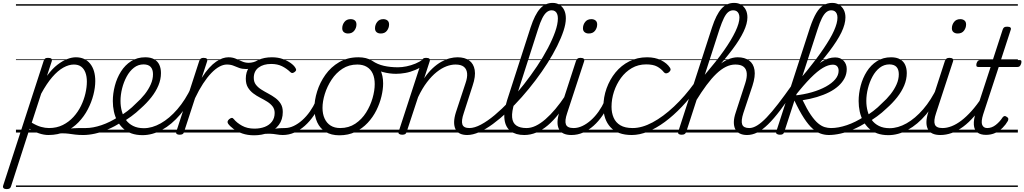

<svg xmlns="http://www.w3.org/2000/svg" viewBox="-110 -914 7063 1324"><path d="M462 17Q431 17 408 14Q385 11 363 8Q341 5 315.5 5.5Q290 6 255 12L280 -10Q319 -19 346.5 -23.5Q374 -28 395.5 -29.5Q417 -31 436.5 -31Q456 -31 477 -31Q486 -31 489.5 -23.5Q493 -16 491 -7Q489 2 481.5 9.5Q474 17 462 17ZM-65 390Q-79 390 -85.5 383.5Q-92 377 -88 365L191 -494Q195 -506 201 -510.5Q207 -515 221 -515Q238 -515 244 -509.5Q250 -504 247 -492L214 -391Q250 -440 286 -467.5Q322 -495 354 -507Q386 -519 413 -519Q476 -519 511.5 -475Q547 -431 547 -355Q547 -311 534 -260Q521 -209 495.5 -160Q470 -111 431.5 -71Q393 -31 341.5 -7Q290 17 224 17Q193 17 158.5 5.5Q124 -6 94 -26L-34 371Q-37 381 -43.5 385.5Q-50 390 -65 390ZM109 -68Q144 -47 173 -39Q202 -31 228 -31Q281 -31 323 -52Q365 -73 396.5 -107.5Q428 -142 448.5 -184Q469 -226 479 -269.5Q489 -313 489 -351Q489 -387 479 -413.5Q469 -440 449.5 -454.5Q430 -469 399 -469Q365 -469 327 -448Q289 -427 250.5 -382.5Q212 -338 174 -268ZM0 365H609V375H0ZM0 -20H609V0H0ZM0 -505H609V-500H0ZM0 -885H609V-875H0Z M465 17Q453 17 449 9.5Q445 2 448 -7Q451 -16 460 -23.5Q469 -31 481 -31Q531 -31 590 -51Q649 -71 709 -110Q716 -115 723 -111.5Q730 -108 734 -100.5Q738 -93 737 -84.5Q736 -76 729 -72Q681 -42 634.5 -22Q588 -2 545 7.5Q502 17 465 17ZM612 365V375ZM612 -20V0ZM612 -505V-500ZM612 -885V-875Z M703 -105Q737 -124 769 -148.5Q801 -173 827 -200Q862 -231 888 -264Q914 -297 929.5 -332Q945 -367 945 -402Q945 -435 929 -452.5Q913 -470 879 -470Q869 -470 864.5 -477Q860 -484 861.5 -494Q863 -504 870.5 -511.5Q878 -519 891 -519Q930 -519 954 -505Q978 -491 989 -466.5Q1000 -442 1000 -410Q1000 -367 982.5 -325Q965 -283 933.5 -243Q902 -203 860 -166Q830 -137 795 -111.5Q760 -86 723 -65ZM609 365H1053V375H609ZM609 -20H1053V0H609ZM609 -505H1053V-500H609ZM609 -885H1053V-875H609Z M873 18Q830 18 796.5 6Q763 -6 739 -28.5Q715 -51 699 -80.5Q683 -110 675.5 -145Q668 -180 668 -217Q668 -269 682 -322.5Q696 -376 724 -420.5Q752 -465 794 -492Q836 -519 892 -519Q901 -519 905 -511.5Q909 -504 906.5 -494Q904 -484 897.5 -477Q891 -470 881 -470Q843 -470 813.5 -447Q784 -424 763.5 -386Q743 -348 732 -304Q721 -260 721 -218Q721 -181 730 -147.5Q739 -114 758 -87.5Q777 -61 808 -45.5Q839 -30 882 -30Q939 -30 998.5 -63.5Q1058 -97 1113 -160.5Q1168 -224 1211 -315Q1215 -323 1223.5 -323Q1232 -323 1237.5 -316.5Q1243 -310 1237 -294Q1193 -195 1133.5 -125Q1074 -55 1007 -18.5Q940 18 873 18ZM1053 365V375ZM1053 -20V0ZM1053 -505V-500ZM1053 -885V-875Z M1128 15Q1116 15 1109 10Q1102 5 1106 -7L1264 -494Q1268 -506 1275 -510.5Q1282 -515 1294 -515Q1311 -515 1316.5 -508.5Q1322 -502 1318 -490L1281 -377Q1307 -418 1332 -445.5Q1357 -473 1380.5 -489Q1404 -505 1425 -512Q1446 -519 1465 -519Q1476 -519 1481 -511.5Q1486 -504 1484 -494Q1482 -484 1474.5 -476.5Q1467 -469 1454 -469Q1430 -469 1403 -454.5Q1376 -440 1347.5 -410.5Q1319 -381 1290.5 -337.5Q1262 -294 1235 -237L1159 -4Q1157 6 1149.5 10.5Q1142 15 1128 15ZM1053 365H1457V375H1053ZM1053 -20H1457V0H1053ZM1053 -505H1457V-500H1053ZM1053 -885H1457V-875H1053Z M1588 -438Q1560 -438 1539.5 -445.5Q1519 -453 1500 -461Q1481 -469 1454 -469Q1444 -469 1440 -476.5Q1436 -484 1438 -494Q1440 -504 1447 -511.5Q1454 -519 1466 -519Q1493 -519 1515.5 -509.5Q1538 -500 1559 -490.5Q1580 -481 1605 -481Q1621 -481 1637.5 -485.5Q1654 -490 1676 -501Q1684 -505 1689 -500.5Q1694 -496 1695 -489Q1696 -482 1689 -477Q1671 -463 1653 -454.5Q1635 -446 1619 -442Q1603 -438 1588 -438ZM1457 365V375ZM1457 -20V0ZM1457 -505V-500ZM1457 -885V-875Z M1715 -9Q1749 -20 1775 -24.5Q1801 -29 1820.5 -30Q1840 -31 1856 -31Q1865 -31 1868.5 -23.5Q1872 -16 1869.5 -7Q1867 2 1859.5 9.5Q1852 17 1840 17Q1820 17 1798 13Q1776 9 1749.5 8Q1723 7 1687 13ZM1642 19Q1597 19 1561 6.5Q1525 -6 1500 -25Q1475 -44 1463 -61Q1458 -69 1459.5 -76.5Q1461 -84 1470 -92Q1480 -100 1487.5 -101Q1495 -102 1502 -93Q1523 -67 1559 -47Q1595 -27 1645 -27Q1684 -27 1715.5 -39Q1747 -51 1765.5 -75.5Q1784 -100 1784 -135Q1784 -162 1769.5 -180.5Q1755 -199 1732.5 -213Q1710 -227 1684.5 -240Q1659 -253 1636.5 -270Q1614 -287 1599.5 -311Q1585 -335 1585 -372Q1585 -417 1607.5 -449.5Q1630 -482 1671 -500.5Q1712 -519 1765 -519Q1807 -519 1840 -507Q1873 -495 1895.5 -478.5Q1918 -462 1927 -446Q1933 -437 1932 -430.5Q1931 -424 1921 -417Q1913 -411 1906 -410.5Q1899 -410 1892 -417Q1866 -442 1834.5 -457.5Q1803 -473 1760 -473Q1706 -473 1673 -448Q1640 -423 1640 -377Q1640 -349 1654.5 -330Q1669 -311 1692 -296.5Q1715 -282 1740.5 -268.5Q1766 -255 1788.5 -238.5Q1811 -222 1825.5 -199Q1840 -176 1840 -142Q1840 -89 1813 -53Q1786 -17 1741 1Q1696 19 1642 19ZM1457 365H1986V375H1457ZM1457 -20H1986V0H1457ZM1457 -505H1986V-500H1457ZM1457 -885H1986V-875H1457Z M1840 17Q1829 17 1824.5 9.5Q1820 2 1821.5 -7Q1823 -16 1831.5 -23.5Q1840 -31 1855 -31Q1885 -31 1915.5 -45.5Q1946 -60 1974.5 -85.5Q2003 -111 2027 -145Q2051 -179 2068 -217Q2073 -228 2081.5 -228Q2090 -228 2097 -220.5Q2104 -213 2100 -203Q2081 -157 2053.5 -117Q2026 -77 1992.5 -47Q1959 -17 1920.5 0Q1882 17 1840 17ZM1986 365V375ZM1986 -20V0ZM1986 -505V-500ZM1986 -885V-875Z M2230 19Q2174 19 2135.5 -4.5Q2097 -28 2077.5 -70.5Q2058 -113 2058 -168Q2058 -223 2077 -284Q2096 -345 2134 -398.5Q2172 -452 2229 -485.5Q2286 -519 2362 -519Q2416 -519 2454 -496.5Q2492 -474 2512 -433.5Q2532 -393 2532 -339Q2532 -298 2520.5 -249.5Q2509 -201 2485.5 -153.5Q2462 -106 2425.5 -67Q2389 -28 2340.5 -4.5Q2292 19 2230 19ZM2236 -31Q2295 -31 2340 -61Q2385 -91 2414.5 -138Q2444 -185 2459 -237Q2474 -289 2474 -334Q2474 -376 2460.5 -406Q2447 -436 2420 -452.5Q2393 -469 2354 -469Q2296 -469 2251.5 -440Q2207 -411 2176.5 -364.5Q2146 -318 2130 -266.5Q2114 -215 2114 -170Q2114 -128 2128.5 -96.5Q2143 -65 2170 -48Q2197 -31 2236 -31ZM1986 365H2587V375H1986ZM1986 -20H2587V0H1986ZM1986 -505H2587V-500H1986ZM1986 -885H2587V-875H1986Z M2621 -405Q2575 -405 2529 -417.5Q2483 -430 2438 -458Q2430 -463 2429.5 -470.5Q2429 -478 2433.5 -485Q2438 -492 2444.5 -495Q2451 -498 2458 -494Q2493 -470 2537.5 -460Q2582 -450 2634 -450Q2662 -450 2693.5 -456.5Q2725 -463 2755 -475.5Q2785 -488 2807 -505Q2815 -511 2821 -509Q2827 -507 2830 -500.5Q2833 -494 2832.5 -486Q2832 -478 2825 -473Q2790 -447 2754.5 -432Q2719 -417 2685 -411Q2651 -405 2621 -405ZM2588 365V375ZM2588 -20V0ZM2588 -505V-500ZM2588 -885V-875Z M2290 -683Q2273 -683 2261.5 -692Q2250 -701 2250 -719Q2250 -743 2265 -762.5Q2280 -782 2308 -782Q2326 -782 2337 -773Q2348 -764 2348 -745Q2348 -722 2333 -702.5Q2318 -683 2290 -683ZM2516 -683Q2498 -683 2487 -692Q2476 -701 2476 -719Q2476 -743 2491 -762.5Q2506 -782 2533 -782Q2550 -782 2561.5 -773Q2573 -764 2573 -745Q2573 -722 2558.5 -702.5Q2544 -683 2516 -683Z M3112 17Q3082 17 3061.5 7Q3041 -3 3031 -23.5Q3021 -44 3021.5 -73Q3022 -102 3034 -140L3100 -340Q3114 -380 3111 -409Q3108 -438 3088.5 -453.5Q3069 -469 3031 -469Q3001 -469 2968 -456.5Q2935 -444 2901 -417Q2867 -390 2834.5 -347.5Q2802 -305 2773 -244L2694 -4Q2691 6 2684.5 10.5Q2678 15 2663 15Q2651 15 2643 10Q2635 5 2639 -6L2798 -494Q2802 -506 2808.5 -510.5Q2815 -515 2828 -515Q2845 -515 2851 -509Q2857 -503 2853 -491L2815 -374Q2843 -415 2873 -443Q2903 -471 2933.5 -488Q2964 -505 2992 -512Q3020 -519 3045 -519Q3095 -519 3125.5 -497Q3156 -475 3163.5 -431.5Q3171 -388 3149 -323L3088 -134Q3070 -81 3078.5 -56Q3087 -31 3127 -31Q3136 -31 3140 -23.5Q3144 -16 3142.5 -7Q3141 2 3133.5 9.5Q3126 17 3112 17ZM2587 365H3258V375H2587ZM2587 -20H3258V0H2587ZM2587 -505H3258V-500H2587ZM2587 -885H3258V-875H2587Z M3112 17Q3099 17 3095.5 9.5Q3092 2 3095 -7Q3098 -16 3106.5 -23.5Q3115 -31 3127 -31Q3162 -31 3207 -55Q3252 -79 3301.5 -120.5Q3351 -162 3402.5 -216Q3454 -270 3502.5 -332Q3551 -394 3593.5 -457.5Q3636 -521 3668 -582Q3700 -643 3718.5 -695.5Q3737 -748 3737 -787Q3737 -799 3745 -805.5Q3753 -812 3764 -812Q3775 -812 3783.5 -805.5Q3792 -799 3792 -787Q3792 -750 3776 -701.5Q3760 -653 3732 -596.5Q3704 -540 3666 -480Q3628 -420 3583 -360.5Q3538 -301 3488.5 -245Q3439 -189 3388.5 -142Q3338 -95 3289 -59Q3240 -23 3195 -3Q3150 17 3112 17ZM3258 365V375ZM3258 -20V0ZM3258 -505V-500ZM3258 -885V-875Z M3505 17Q3447 17 3411.5 -9.5Q3376 -36 3369 -90Q3362 -144 3387 -223L3549 -725Q3578 -814 3614 -854Q3650 -894 3701 -894Q3729 -894 3749.5 -880.5Q3770 -867 3781 -843.5Q3792 -820 3792 -788Q3792 -776 3783.5 -769.5Q3775 -763 3764 -763Q3753 -763 3745 -769.5Q3737 -776 3737 -788Q3737 -805 3732 -817.5Q3727 -830 3717.5 -836.5Q3708 -843 3694 -843Q3676 -843 3660 -830Q3644 -817 3629.5 -788.5Q3615 -760 3600 -712L3438 -207Q3418 -143 3421.5 -104.5Q3425 -66 3450.5 -48.5Q3476 -31 3520 -31Q3530 -31 3534.5 -23.5Q3539 -16 3537 -7Q3535 2 3526.5 9.5Q3518 17 3505 17ZM3258 365H3652V375H3258ZM3258 -20H3652V0H3258ZM3258 -505H3652V-500H3258ZM3258 -885H3652V-875H3258Z M3506 17Q3495 17 3490.5 9.5Q3486 2 3487.5 -7Q3489 -16 3497.5 -23.5Q3506 -31 3521 -31Q3552 -31 3584.5 -46.5Q3617 -62 3651 -91.5Q3685 -121 3720 -162.5Q3755 -204 3790 -257Q3797 -268 3806 -266.5Q3815 -265 3819.5 -257Q3824 -249 3818 -239Q3781 -178 3743.5 -130Q3706 -82 3667.5 -49.5Q3629 -17 3588.5 0Q3548 17 3506 17ZM3652 365V375ZM3652 -20V0ZM3652 -505V-500ZM3652 -885V-875Z M3830 17Q3798 17 3776.5 7Q3755 -3 3744.5 -23.5Q3734 -44 3734.5 -73Q3735 -102 3747 -140L3862 -494Q3867 -506 3873.5 -510.5Q3880 -515 3893 -515Q3909 -515 3915.5 -509Q3922 -503 3918 -491L3801 -134Q3783 -81 3792.5 -56Q3802 -31 3845 -31Q3855 -31 3859 -23.5Q3863 -16 3861.5 -7Q3860 2 3852 9.5Q3844 17 3830 17ZM3950 -683Q3933 -683 3921.5 -692Q3910 -701 3910 -719Q3910 -743 3925 -762.5Q3940 -782 3968 -782Q3985 -782 3996.5 -773Q4008 -764 4008 -745Q4008 -722 3993.5 -702.5Q3979 -683 3950 -683ZM3652 365H3977V375H3652ZM3652 -20H3977V0H3652ZM3652 -505H3977V-500H3652ZM3652 -885H3977V-875H3652Z M3831 17Q3820 17 3815.5 9.5Q3811 2 3812.5 -7Q3814 -16 3822.5 -23.5Q3831 -31 3846 -31Q3876 -31 3906.5 -45.5Q3937 -60 3965.5 -85.5Q3994 -111 4018 -145Q4042 -179 4059 -217Q4064 -228 4072.5 -228Q4081 -228 4088 -220.5Q4095 -213 4091 -203Q4072 -157 4044.5 -117Q4017 -77 3983.5 -47Q3950 -17 3911.5 0Q3873 17 3831 17ZM3977 365V375ZM3977 -20V0ZM3977 -505V-500ZM3977 -885V-875Z M4246 17Q4149 17 4100 -36.5Q4051 -90 4051 -178Q4051 -244 4073 -305Q4095 -366 4134.5 -414.5Q4174 -463 4229.5 -491Q4285 -519 4352 -519Q4408 -519 4449 -498.5Q4490 -478 4510 -447Q4516 -438 4514 -431Q4512 -424 4502 -415Q4491 -408 4483 -408Q4475 -408 4468 -416Q4449 -440 4421.5 -455Q4394 -470 4346 -470Q4291 -470 4247 -444.5Q4203 -419 4172 -376.5Q4141 -334 4124 -282.5Q4107 -231 4107 -177Q4107 -136 4121.5 -102.5Q4136 -69 4168 -50Q4200 -31 4253 -31Q4263 -31 4267.5 -23.5Q4272 -16 4271 -6.5Q4270 3 4263.5 10Q4257 17 4246 17ZM3977 365H4512V375H3977ZM3977 -20H4512V0H3977ZM3977 -505H4512V-500H3977ZM3977 -885H4512V-875H3977Z M4247 17Q4236 17 4231 10Q4226 3 4226.5 -6.5Q4227 -16 4234 -23.5Q4241 -31 4253 -31Q4317 -31 4390 -70Q4463 -109 4538 -179.5Q4613 -250 4680 -343Q4689 -356 4697.5 -352Q4706 -348 4709 -337Q4712 -326 4705 -316Q4651 -240 4592.5 -178.5Q4534 -117 4475 -73.5Q4416 -30 4358 -6.5Q4300 17 4247 17ZM4512 365V375ZM4512 -20V0ZM4512 -505V-500ZM4512 -885V-875Z M5041 17Q5012 17 4991 6.5Q4970 -4 4960 -24Q4950 -44 4950.5 -73Q4951 -102 4964 -140L5029 -340Q5042 -380 5039.5 -409Q5037 -438 5018 -453.5Q4999 -469 4961 -469Q4928 -469 4895.5 -453Q4863 -437 4830 -405.5Q4797 -374 4762 -327Q4727 -280 4689 -218L4674 -246Q4718 -319 4758 -370.5Q4798 -422 4835.5 -455Q4873 -488 4908.5 -503.5Q4944 -519 4977 -519Q5025 -519 5055.5 -497Q5086 -475 5093 -431.5Q5100 -388 5079 -323L5016 -134Q4999 -81 5008 -56Q5017 -31 5057 -31Q5066 -31 5070 -23.5Q5074 -16 5072.5 -7Q5071 2 5063.5 9.5Q5056 17 5041 17ZM4590 15Q4578 15 4571 10.5Q4564 6 4567 -6L4800 -725Q4829 -814 4865 -854Q4901 -894 4952 -894Q4981 -894 5001 -881.5Q5021 -869 5032.5 -847Q5044 -825 5044 -794Q5044 -773 5037.5 -748.5Q5031 -724 5018 -696.5Q5005 -669 4986 -638.5Q4967 -608 4941 -573.5Q4915 -539 4883 -500.5Q4851 -462 4812 -419Q4773 -376 4727 -328L4622 -4Q4618 6 4611 10.5Q4604 15 4590 15ZM4750 -398Q4789 -444 4822 -485.5Q4855 -527 4881.5 -564.5Q4908 -602 4928 -635.5Q4948 -669 4961.5 -697.5Q4975 -726 4982 -750Q4989 -774 4989 -793Q4989 -808 4984 -819.5Q4979 -831 4969.5 -837Q4960 -843 4946 -843Q4927 -843 4911.5 -830.5Q4896 -818 4882 -789.5Q4868 -761 4852 -714ZM4512 365H5188V375H4512ZM4512 -20H5188V0H4512ZM4512 -505H5188V-500H4512ZM4512 -885H5188V-875H4512Z M5042 17Q5029 17 5024.5 9.5Q5020 2 5022.5 -7Q5025 -16 5034 -23.5Q5043 -31 5057 -31Q5082 -31 5111.5 -49Q5141 -67 5176.5 -104Q5212 -141 5256 -198Q5300 -255 5355 -333Q5363 -345 5371 -342Q5379 -339 5382 -328Q5385 -317 5377 -306Q5319 -218 5272.5 -156.5Q5226 -95 5186.5 -56.5Q5147 -18 5112 -0.5Q5077 17 5042 17ZM5188 365V375ZM5188 -20V0ZM5188 -505V-500ZM5188 -885V-875Z M5268 15Q5256 15 5247.5 10Q5239 5 5243 -7L5476 -725Q5497 -787 5519 -824Q5541 -861 5568 -877.5Q5595 -894 5629 -894Q5657 -894 5677 -881Q5697 -868 5708.5 -846Q5720 -824 5720 -794Q5720 -771 5713 -745Q5706 -719 5692 -690Q5678 -661 5657 -628.5Q5636 -596 5608.5 -559.5Q5581 -523 5546.5 -483Q5512 -443 5471 -399Q5430 -355 5382 -306L5379 -336Q5419 -382 5453.5 -424.5Q5488 -467 5517 -505.5Q5546 -544 5569.5 -579Q5593 -614 5611 -644.5Q5629 -675 5641 -702Q5653 -729 5659 -751.5Q5665 -774 5665 -792Q5665 -808 5660 -819.5Q5655 -831 5645.5 -837Q5636 -843 5622 -843Q5604 -843 5588 -830Q5572 -817 5557.5 -788Q5543 -759 5528 -712L5298 -4Q5295 6 5288.5 10.5Q5282 15 5268 15ZM5606 17Q5577 17 5549.5 7.5Q5522 -2 5493.5 -27Q5465 -52 5434 -99.5Q5403 -147 5367 -223H5356L5367 -255Q5433 -262 5488.5 -278Q5544 -294 5585.5 -317Q5627 -340 5650 -367.5Q5673 -395 5673 -426Q5673 -445 5663 -456.5Q5653 -468 5633 -468Q5602 -468 5564.5 -446Q5527 -424 5479.5 -376Q5432 -328 5372 -252L5377 -298Q5422 -360 5467 -410Q5512 -460 5557.5 -489Q5603 -518 5649 -518Q5686 -518 5707.5 -495Q5729 -472 5729 -438Q5729 -404 5714 -375Q5699 -346 5672 -321.5Q5645 -297 5607.5 -278Q5570 -259 5523.5 -245Q5477 -231 5425 -223Q5455 -160 5481.5 -121.5Q5508 -83 5531.5 -63.5Q5555 -44 5577 -37.5Q5599 -31 5620 -31Q5631 -31 5634.5 -23.5Q5638 -16 5636 -7Q5634 2 5626.5 9.5Q5619 17 5606 17ZM5188 365H5752V375H5188ZM5188 -20H5752V0H5188ZM5188 -505H5752V-500H5188ZM5188 -885H5752V-875H5188Z M5605 17Q5593 17 5589 9.5Q5585 2 5588 -7Q5591 -16 5600 -23.5Q5609 -31 5621 -31Q5671 -31 5730 -51Q5789 -71 5849 -110Q5856 -115 5863 -111.5Q5870 -108 5874 -100.5Q5878 -93 5877 -84.5Q5876 -76 5869 -72Q5821 -42 5774.5 -22Q5728 -2 5685 7.5Q5642 17 5605 17ZM5752 365V375ZM5752 -20V0ZM5752 -505V-500ZM5752 -885V-875Z M5846 -105Q5880 -124 5912 -148.5Q5944 -173 5970 -200Q6005 -231 6031 -264Q6057 -297 6072.5 -332Q6088 -367 6088 -402Q6088 -435 6072 -452.5Q6056 -470 6022 -470Q6012 -470 6007.5 -477Q6003 -484 6004.5 -494Q6006 -504 6013.5 -511.5Q6021 -519 6034 -519Q6073 -519 6097 -505Q6121 -491 6132 -466.5Q6143 -442 6143 -410Q6143 -367 6125.5 -325Q6108 -283 6076.5 -243Q6045 -203 6003 -166Q5973 -137 5938 -111.5Q5903 -86 5866 -65ZM5752 365H6196V375H5752ZM5752 -20H6196V0H5752ZM5752 -505H6196V-500H5752ZM5752 -885H6196V-875H5752Z M6016 18Q5973 18 5939.5 6Q5906 -6 5882 -28.5Q5858 -51 5842 -80.5Q5826 -110 5818.5 -145Q5811 -180 5811 -217Q5811 -269 5825 -322.5Q5839 -376 5867 -420.5Q5895 -465 5937 -492Q5979 -519 6035 -519Q6044 -519 6048 -511.5Q6052 -504 6049.5 -494Q6047 -484 6040.5 -477Q6034 -470 6024 -470Q5986 -470 5956.5 -447Q5927 -424 5906.5 -386Q5886 -348 5875 -304Q5864 -260 5864 -218Q5864 -181 5873 -147.5Q5882 -114 5901 -87.5Q5920 -61 5951 -45.5Q5982 -30 6025 -30Q6082 -30 6141.5 -63.5Q6201 -97 6256 -160.5Q6311 -224 6354 -315Q6358 -323 6366.5 -323Q6375 -323 6380.5 -316.5Q6386 -310 6380 -294Q6336 -195 6276.5 -125Q6217 -55 6150 -18.5Q6083 18 6016 18ZM6196 365V375ZM6196 -20V0ZM6196 -505V-500ZM6196 -885V-875Z M6374 17Q6342 17 6320.5 7Q6299 -3 6288.5 -23.5Q6278 -44 6278.5 -73Q6279 -102 6291 -140L6406 -494Q6411 -506 6417.5 -510.5Q6424 -515 6437 -515Q6453 -515 6459.5 -509Q6466 -503 6462 -491L6345 -134Q6327 -81 6336.5 -56Q6346 -31 6389 -31Q6399 -31 6403 -23.5Q6407 -16 6405.5 -7Q6404 2 6396 9.5Q6388 17 6374 17ZM6494 -683Q6477 -683 6465.5 -692Q6454 -701 6454 -719Q6454 -743 6469 -762.5Q6484 -782 6512 -782Q6529 -782 6540.5 -773Q6552 -764 6552 -745Q6552 -722 6537.5 -702.5Q6523 -683 6494 -683ZM6196 365H6521V375H6196ZM6196 -20H6521V0H6196ZM6196 -505H6521V-500H6196ZM6196 -885H6521V-875H6196Z M6375 17Q6364 17 6359.5 9.5Q6355 2 6356.5 -7Q6358 -16 6366.5 -23.5Q6375 -31 6390 -31Q6420 -31 6453 -44Q6486 -57 6520 -83Q6554 -109 6590 -149Q6626 -189 6662 -244Q6670 -257 6679 -255Q6688 -253 6692.5 -243.5Q6697 -234 6690 -225Q6650 -161 6610.5 -115Q6571 -69 6531.5 -40Q6492 -11 6453 3Q6414 17 6375 17ZM6521 365V375ZM6521 -20V0ZM6521 -505V-500ZM6521 -885V-875Z M6689 16Q6651 16 6629.5 -1Q6608 -18 6605.5 -53.5Q6603 -89 6620 -143L6721 -452H6637Q6626 -452 6623.5 -458.5Q6621 -465 6624 -477Q6628 -489 6634 -494.5Q6640 -500 6651 -500H6736L6804 -709Q6808 -721 6814.5 -725.5Q6821 -730 6835 -730Q6852 -730 6858 -724Q6864 -718 6859 -706L6792 -500H6920Q6931 -500 6933 -494Q6935 -488 6932 -476Q6928 -463 6922 -457.5Q6916 -452 6905 -452H6777L6670 -126Q6654 -75 6663 -53Q6672 -31 6698 -31Q6729 -31 6756.5 -52.5Q6784 -74 6802 -102Q6806 -109 6813.5 -112.5Q6821 -116 6831 -109Q6842 -103 6843 -95.5Q6844 -88 6840 -80Q6826 -55 6804 -33Q6782 -11 6753.5 2.5Q6725 16 6689 16ZM6521 365H6909V375H6521ZM6521 -20H6909V0H6521ZM6521 -505H6909V-500H6521ZM6521 -885H6909V-875H6521Z"/></svg>

Font: Playwrite DK Loopet Guides
Style: Regular
Weight: 400
Designer: Veronika Burian, José Scaglione
Foundry: TypeTogether
Version: Version 1.003